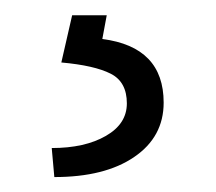

<svg xmlns="http://www.w3.org/2000/svg" viewBox="-20 -20 283 252"><path d="M47.9 174.3Q91.3 174.3 118.9 158.4Q146.5 142.6 146.5 115.7Q146.5 87.4 125.2 76.7Q104 65.9 60.5 62L74.7 0H120.1L114.3 31.2Q194.8 41.5 194.8 114.7Q194.8 159.7 156.2 186Q117.7 212.4 51.3 212.4Z"/></svg>

Font: Roboto Light
Style: Regular
Weight: 300
Designer: Google
Version: Version 2.137; 2017